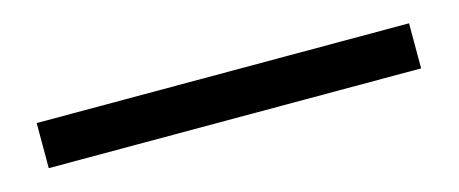

<svg xmlns="http://www.w3.org/2000/svg" viewBox="-23 2 609 255"><g transform="rotate(-15 281.5 129.0)"><path d="M25 98H537V160H25Z"/></g></svg>

Font: IBM Plex Serif Text
Style: Regular
Weight: 450
Designer: Mike Abbink, Paul van der Laan, Pieter van Rosmalen
Foundry: Bold Monday
Version: Version 3.001